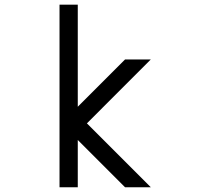

<svg xmlns="http://www.w3.org/2000/svg" viewBox="-20 -789 886 809"><path d="M230.8 -769.2H307.7V-339.2L506.9 -538.5H615.4L346.2 -269.2L615.4 0H506.9L307.7 -199.2V0H230.8Z"/></svg>

Font: linja laso
Style: Regular
Weight: 700
Version: Version 001.000